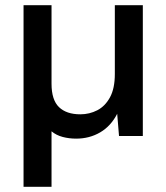

<svg xmlns="http://www.w3.org/2000/svg" viewBox="-20 -520 636 734"><path d="M70 194V-500H177V-200Q177 -138 205.5 -110.5Q234 -83 287 -83Q322 -83 352 -98.5Q382 -114 400.5 -148Q419 -182 419 -237V-500H526V0H435L428 -85Q404 -38 363 -14Q322 10 271 10Q244 10 219.5 3.5Q195 -3 177 -18V194Z"/></svg>

Font: Prodigy Sans Medium
Style: Regular
Weight: 500
Designer: Wei Huang
Foundry: Wei Huang
Version: Version 1.003; ttfautohint (v1.8.3)